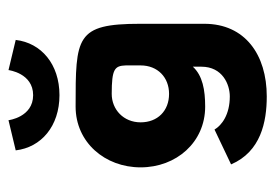

<svg xmlns="http://www.w3.org/2000/svg" viewBox="-118 -377 648 452"><g transform="rotate(-90 206.0 -151.0)"><path d="M376 -145C376 -297 345 -297 181 -297C97 -297 38 -228 38 -144C38 -60 97 8 181 8C220 8 254 2 275 -21V-1C275 49 233 66 205 66C162 66 137 47 127 30L45 69C75 139 145 153 205 153C303 153 376 102 376 6ZM144 -144C144 -184 174 -212 211 -212C270 -212 277 -205 278 -179V-144C278 -104 250 -77 211 -77C171 -77 144 -104 144 -144ZM267 -455C267 -455 260 -397 208 -397C156 -397 149 -455 149 -455L78 -438C85 -378 135 -335 208 -335C281 -335 331 -378 338 -438Z"/></g></svg>

Font: Hussar Tani
Style: Bold
Weight: 700
Foundry: Cannot Into Space Fonts
Version: Version 0.92